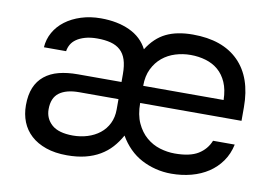

<svg xmlns="http://www.w3.org/2000/svg" viewBox="-64 -640 1063 750"><g transform="rotate(10 467.5 -265.0)"><path d="M241 10Q282 10 314 2Q346 -6 371.5 -21Q397 -36 416 -57Q435 -78 450 -105Q466 -77 488 -55Q510 -33 536.5 -19Q563 -5 593 2.5Q623 10 655 10Q697 10 734.5 0Q772 -10 801.5 -29.5Q831 -49 851.5 -78Q872 -107 880 -145H794Q780 -110 747.5 -90Q715 -70 655 -70Q625 -70 595.5 -79Q566 -88 542 -108.5Q518 -129 503 -161.5Q488 -194 488 -241H890V-295Q890 -413 826.5 -476.5Q763 -540 645 -540Q582 -540 539 -519Q496 -498 466 -450Q443 -495 394.5 -517.5Q346 -540 280 -540Q238 -540 202 -528.5Q166 -517 139.5 -497Q113 -477 97.5 -449.5Q82 -422 80 -390H168Q170 -404 177 -416.5Q184 -429 197.5 -438.5Q211 -448 231.5 -454Q252 -460 280 -460Q310 -460 333 -454Q356 -448 371.5 -434Q387 -420 394.5 -397Q402 -374 402 -340V-309H229Q187 -309 154 -300.5Q121 -292 97.5 -273Q74 -254 62 -225Q50 -196 50 -155Q50 -119 62 -89Q74 -59 98 -37Q122 -15 158 -2.5Q194 10 241 10ZM251 -70Q194 -70 167 -94Q140 -118 140 -155Q140 -200 167.5 -220.5Q195 -241 246 -241H402V-200Q402 -169 390 -144.5Q378 -120 357 -103.5Q336 -87 308.5 -78.5Q281 -70 251 -70ZM650 -460Q682 -460 710.5 -451.5Q739 -443 760 -425Q781 -407 793.5 -378.5Q806 -350 807 -309H488Q488 -348 502 -376.5Q516 -405 538.5 -423.5Q561 -442 590 -451Q619 -460 650 -460Z"/></g></svg>

Font: Golos Text VF
Style: Regular
Weight: 400
Designer: A.Korolkova, Vitaly Kuzmin
Foundry: ParaType Ltd
Version: Version 2.005